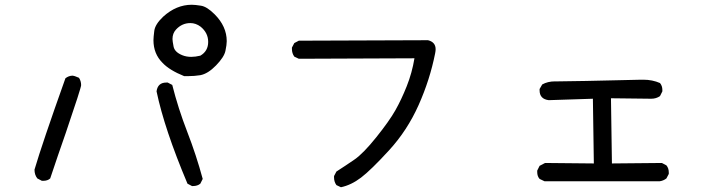

<svg xmlns="http://www.w3.org/2000/svg" viewBox="-20 -803 3040 807"><path d="M791 -21H787L768 -31Q671 -261 638 -419Q643 -456 679 -456H685L704 -446Q729 -347 767 -249Q805 -151 832 -51L822 -31Q810 -21 791 -21ZM162 -43H156L137 -53Q125 -68 125 -90Q157 -199 255 -474Q269 -485 286 -485Q291 -485 312 -476Q321 -462 321 -445Q321 -434 257 -246Q223 -149 191 -53Q180 -43 162 -43ZM771 -483H754Q692 -508 663 -539Q625 -577 625 -634Q625 -646 628.5 -673.5Q632 -701 666 -733Q721 -783 786 -783Q800 -783 825 -779Q850 -775 882 -743Q933 -692 933 -630Q933 -615 927.5 -589Q922 -563 888 -528Q854 -493 822 -487Q797 -483 771 -483ZM784 -564Q801 -564 822 -569Q855 -588 855 -627Q855 -665 823 -691Q803 -706 780 -706Q745 -706 720 -679Q705 -663 705 -639Q705 -631 709.5 -607.5Q714 -584 746 -571Q763 -564 784 -564Z M1413 -16 1394 -25Q1384 -39 1384 -57V-63L1394 -82Q1433 -107 1470 -132.5Q1507 -158 1561.5 -226Q1616 -294 1641.5 -339Q1667 -384 1689.5 -440.5Q1712 -497 1722 -558L1236 -556L1217 -565Q1207 -579 1207 -597V-603L1217 -622L1236 -632L1779 -634Q1811 -626 1811 -596Q1811 -589 1809 -579Q1787 -468 1739.5 -361.5Q1692 -255 1615.5 -171.5Q1539 -88 1497.5 -56.5Q1456 -25 1413 -16Z M2752 -41H2269L2248 -51Q2238 -62 2238 -80V-86L2248 -106L2271 -118L2476 -116L2472 -388L2286 -382Q2248 -387 2248 -423V-429L2259 -448Q2282 -461 2313 -461H2328Q2385 -461 2675 -468H2684Q2722 -468 2754 -454Q2764 -442 2764 -425V-419L2754 -399Q2738 -388 2717 -388L2548 -390L2552 -116L2762 -118L2781 -108Q2791 -96 2791 -78V-72L2781 -53Q2768 -43 2752 -41Z"/></svg>

Font: Xiaolai SC
Style: Regular
Weight: 400
Designer: Nozomi Seto 瀬戸のぞみ
Version: Version 3.11;December 4, 2020;FontCreator 13.0.0.2613 64-bit